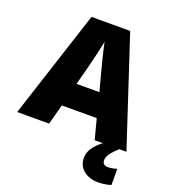

<svg xmlns="http://www.w3.org/2000/svg" viewBox="-167 -838 1061 1199"><g transform="rotate(20 363.0 -238.5)"><path d="M515 0H569C507 48 489 88 489 127C489 197 548 240 624 240C660 240 687 234 709 227V119C695 125 668 130 651 130C628 130 613 121 613 97C613 67 633 43 678 0H726L490 -717H233L0 0H212L248 -134H480ZM409 -409 440 -292H288L319 -409C331 -456 354 -550 363 -599C372 -550 399 -447 409 -409Z"/></g></svg>

Font: Noto Sans Sinhala UI Black
Style: Regular
Weight: 900
Designer: Jelle Bosma - Monotype Design Team
Foundry: Monotype Imaging Inc.
Version: Version 2.006